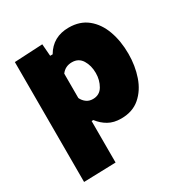

<svg xmlns="http://www.w3.org/2000/svg" viewBox="-166 -643 923 968"><g transform="rotate(-30 295.5 -159.5)"><path d="M46 197.5V-500.5L210.5 -509L216 -439H230.5Q275 -515.5 367.5 -515.5Q432.5 -515.5 476 -480.2Q519.5 -445 541.2 -385Q563 -325 563 -250.5Q563 -181 542.2 -120.5Q521.5 -60 478.5 -22.8Q435.5 14.5 369 14.5Q326 14.5 295.5 -2.8Q265 -20 242.5 -49.5H232.5V192ZM294.5 -142Q333.5 -142 352.8 -175Q372 -208 372 -249Q372 -292.5 352.5 -324.2Q333 -356 294 -356Q255 -356 232.5 -325.5V-183.5Q241 -165.5 256.5 -153.8Q272 -142 294.5 -142Z"/></g></svg>

Font: Heraclito ExtraBold
Style: Regular
Weight: 800
Designer: Kostas Bartsokas (font) & Cristiano Sobral (main changes)
Foundry: Kostas Bartsokas (font) & Cristiano Sobral (main changes)
Version: Version 1.00;July 8, 2020;FontCreator 13.0.0.2655 64-bit